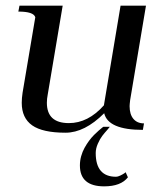

<svg xmlns="http://www.w3.org/2000/svg" viewBox="-20 -460 591 680"><path d="M346 -11H369Q369 -11 360 0Q350 11 342 21.5Q334 32 326.5 49Q319 66 319 82Q319 166 391 166Q397 166 405.5 162Q414 158 420 154L425 150L433 168Q408 200 349 200Q263 200 263 126Q263 109 267.5 93Q272 77 279.5 63.5Q287 50 295.5 38.5Q304 27 313 18Q322 9 329.5 2.5Q337 -4 342 -8ZM441 -106Q439 -90 439 -84Q439 -55 452.5 -39Q466 -23 490 -23L486 0Q363 0 349 -59Q280 10 212 10Q131 10 94 -16Q57 -42 57 -96Q57 -112 60 -132L105 -399Q99 -419 45 -419L49 -440H202L149 -125Q146 -110 146 -96Q146 -24 224 -24Q292 -24 348 -87L407 -440H497Z"/></svg>

Font: Judson
Style: Italic
Weight: 400
Italic angle: -9.5°
Version: Version 20110429